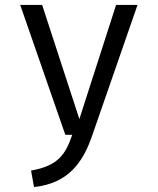

<svg xmlns="http://www.w3.org/2000/svg" viewBox="-20 -547 640 779"><path d="M538 -527H451L302 -64L151 -527H62L245 0H273C246 81 214 126 106 145L118 212C258 197 317 111 354 3Z"/></svg>

Font: FiraMono Nerd Font
Style: Regular
Weight: 400
Designer: Carrois Corporate & Edenspiekermann AG
Foundry: Carrois Corporate GbR & Edenspiekermann AG
Version: Version 003.206;Nerd Fonts 3.3.0